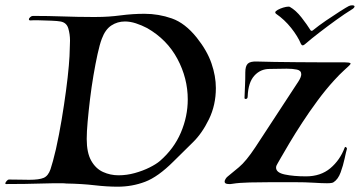

<svg xmlns="http://www.w3.org/2000/svg" viewBox="-58 -694 1357 724"><path d="M386 10Q345 10 298 4.5Q251 -1 192 -2Q185 -3 173.5 -3Q162 -3 145 -3Q130 -3 100.5 -2Q71 -1 35.5 -0.5Q0 0 -34 0H-35Q-38 0 -38 -2Q-38 -6 -33 -11.5Q-28 -17 -25 -17Q0 -17 18.5 -16.5Q37 -16 52 -16Q90 -16 107 -23.5Q124 -31 132.5 -56Q141 -81 153 -132Q165 -186 174.5 -243Q184 -300 191 -352.5Q198 -405 201.5 -446Q205 -487 205 -509Q205 -516 205.5 -524Q206 -532 206 -541Q206 -565 199.5 -587Q193 -609 170 -613Q160 -615 135.5 -616Q111 -617 88 -617.5Q65 -618 57 -617Q51 -617 51 -621Q51 -625 56 -629.5Q61 -634 66 -634Q124 -634 180 -632Q236 -630 285 -630H306Q351 -630 396.5 -636Q442 -642 487 -642Q540 -642 590 -624.5Q640 -607 684 -552Q723 -503 739.5 -455Q756 -407 756 -362Q756 -298 730 -244.5Q704 -191 669 -157L596 -85Q538 -27 489 -8.5Q440 10 386 10ZM389 -33Q420 -33 450.5 -41.5Q481 -50 506 -62.5Q531 -75 545 -87Q598 -133 624 -194Q650 -255 650 -319Q650 -399 611 -472Q572 -545 497 -588Q476 -599 454.5 -606Q433 -613 413 -613Q385 -613 362 -598Q339 -583 326 -548Q318 -527 310 -490.5Q302 -454 294.5 -410Q287 -366 281.5 -320.5Q276 -275 272.5 -235.5Q269 -196 269 -170Q269 -118 286 -88Q303 -58 330.5 -45.5Q358 -33 389 -33ZM805 0Q789 0 789 -9Q789 -14 793 -20Q797 -26 800 -28Q816 -41 843 -63.5Q870 -86 905 -139L1068 -388Q1078 -404 1078 -414Q1078 -428 1062 -431.5Q1046 -435 1023 -435Q1008 -435 991.5 -434.5Q975 -434 958 -434Q924 -434 901 -408.5Q878 -383 876 -331Q876 -322 870 -321Q864 -320 864 -325Q865 -356 866 -374Q867 -392 867 -421Q867 -445 876.5 -454Q886 -463 911 -462Q936 -461 976.5 -460.5Q1017 -460 1063.5 -459.5Q1110 -459 1151 -459H1241Q1249 -459 1256.5 -458Q1264 -457 1264 -454Q1264 -452 1259 -447Q1252 -440 1237.5 -427Q1223 -414 1202 -391Q1170 -356 1139 -314Q1108 -272 1081 -230.5Q1054 -189 1033.5 -154.5Q1013 -120 1001 -99Q989 -78 989 -78Q983 -69 983 -62Q983 -43 1016 -36Q1049 -29 1096 -29Q1151 -29 1187.5 -59.5Q1224 -90 1242 -138Q1244 -140 1244 -140Q1246 -140 1248.5 -137.5Q1251 -135 1250 -132Q1247 -122 1241.5 -96Q1236 -70 1226.5 -44Q1217 -18 1200 -7Q1195 -3 1175 -3Q1156 -3 1125 -5Q1094 -7 1051 -7H965Q925 -7 884 -6Q843 -5 819 -1Q815 0 811.5 0Q808 0 805 0ZM1083 -523Q1080 -523 1077 -528Q1065 -557 1040 -588.5Q1015 -620 983 -642Q977 -647 982.5 -652Q988 -657 999 -661.5Q1010 -666 1020.5 -668Q1031 -670 1035 -668Q1058 -655 1079 -628Q1100 -601 1113 -580Q1116 -576 1121 -579Q1143 -597 1171.5 -616.5Q1200 -636 1224.5 -651.5Q1249 -667 1257 -671Q1263 -674 1270 -674Q1279 -674 1279 -669Q1277 -663 1268 -658Q1242 -642 1209.5 -618.5Q1177 -595 1146.5 -571.5Q1116 -548 1094 -529Q1088 -523 1083 -523Z"/></svg>

Font: Tapestry
Style: Regular
Weight: 400
Designer: Robert E. Leuschke
Foundry: Robert E. Leuschke
Version: Version 1.010; ttfautohint (v1.8.4.7-5d5b)